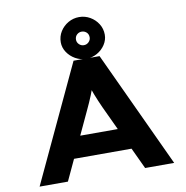

<svg xmlns="http://www.w3.org/2000/svg" viewBox="-99 -1043 1101 1138"><g transform="rotate(-10 452.0 -474.5)"><path d="M47.2 0 374.9 -700H531.4L857.1 0H682.3L495.8 -398.4Q486.5 -420.1 477.2 -440.9Q467.9 -461.7 460.4 -482Q452.8 -502.3 445.7 -522.5Q438.7 -542.8 433.3 -563.4L468.6 -563.8Q462.3 -541.8 454.9 -521Q447.6 -500.3 439.5 -480.2Q431.3 -460.1 422.3 -439.6Q413.3 -419.1 402.6 -396.7L217.6 0ZM199.6 -126.8 254.9 -255.5H646.9L678.2 -126.8ZM451.7 -698Q416.8 -698 386.6 -715Q356.5 -732.1 337.8 -760.1Q319.2 -788.2 319.2 -820.2Q319.2 -855.9 337.5 -885.1Q355.9 -914.3 386.1 -931.7Q416.2 -949.1 451.7 -949.1Q487 -949.1 517.2 -931.7Q547.4 -914.3 565.7 -885.1Q584.1 -855.9 584.1 -820.2Q584.1 -788.2 565.7 -760.1Q547.4 -732.1 517.2 -715Q487 -698 451.7 -698ZM451.7 -779.9Q468.7 -779.9 480.9 -792Q493.1 -804.1 493.1 -820.2Q493.1 -839.2 480.7 -850.3Q468.3 -861.4 451.7 -861.4Q435.1 -861.4 422.9 -849.9Q410.7 -838.3 410.7 -820.2Q410.7 -803.5 422.9 -791.7Q435.1 -779.9 451.7 -779.9Z"/></g></svg>

Font: Lexend Peta
Style: Regular
Weight: 400
Designer: Bonnie Shaver-Troup, Thomas Jockin
Foundry: Lexend
Version: Version 1.007